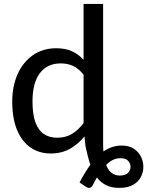

<svg xmlns="http://www.w3.org/2000/svg" viewBox="-20 -758 734 957"><path d="M574 178.5Q535.5 178.5 508.8 165Q482 151.5 463 126.5Q452.5 144.5 443 164.5Q434.5 178.5 424.5 178.5Q416.5 178.5 406 171.5L376.5 151.5Q402 102.5 430.5 63Q416.5 21.5 406 -30L401 -78Q369 -39 328 -16Q287 7 232.5 7Q175 7 131.8 -23Q88.5 -53 64.8 -110.8Q41 -168.5 41 -252.5Q41 -328 67.5 -387.8Q94 -447.5 143.2 -482.5Q192.5 -517.5 260.5 -517.5Q306 -517.5 338.8 -502.5Q371.5 -487.5 396.5 -460V-738.5H494V-39.5Q494 -19.5 495.5 -3Q538.5 -32.5 585.5 -32.5Q622.5 -32.5 646.2 -17.2Q670 -2 682.2 22.2Q694.5 46.5 694.5 74.5Q694.5 100 682.2 124Q670 148 643.5 163.2Q617 178.5 574 178.5ZM265 -71.5Q307.5 -71.5 339 -90.8Q370.5 -110 396.5 -144.5V-385.5Q372.5 -416.5 344.8 -429.2Q317 -442 282.5 -442Q215.5 -442 178.8 -393.5Q142 -345 142 -252.5Q142 -188 156.5 -148.2Q171 -108.5 198.5 -90Q226 -71.5 265 -71.5ZM577.5 117Q603 117 616.8 104.8Q630.5 92.5 630.5 73.5Q630.5 56.5 618.5 43.5Q606.5 30.5 580 30.5Q542 30.5 509 64Q529 117 577.5 117Z"/></svg>

Font: Verano Sans Medium
Style: Regular
Weight: 500
Designer: Lukasz Dziedzic with Adam Twardoch and Botio Nikoltchev
Foundry: tyPoland Lukasz Dziedzic
Version: Version 3.001;December 28, 2019;FontCreator 12.0.0.2547 64-b